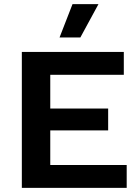

<svg xmlns="http://www.w3.org/2000/svg" viewBox="-20 -912 673 932"><path d="M86 0V-660H581V-549H224V-385H505V-279H224V-111H595V0ZM332 -892H458L370 -730H269Z"/></svg>

Font: Work Sans SemiBold
Style: Regular
Weight: 600
Designer: Wei Huang
Foundry: Wei Huang
Version: Version 2.010; ttfautohint (v1.8.3)